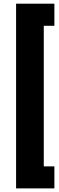

<svg xmlns="http://www.w3.org/2000/svg" viewBox="-20 -853 322 1043"><path d="M275.4 -712.9H217.8V50.8H275.4V170.4H67.4V-833H275.4Z"/></svg>

Font: Vazirmatn UI NL Black
Style: Regular
Weight: 900
Designer: Saber Rastikerdar
Foundry: Saber Rastikerdar
Version: Version 33.003